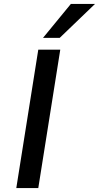

<svg xmlns="http://www.w3.org/2000/svg" viewBox="-20 -958 504 978"><path d="M63 0 175 -705H287L175 0ZM199 -765 341 -938H464L284 -765Z"/></svg>

Font: Nunito Sans 7pt SemiBold
Style: Italic
Weight: 600
Italic angle: -9°
Designer: Vernon Adams
Foundry: Vernon Adams
Version: Version 3.101;gftools[0.9.27]